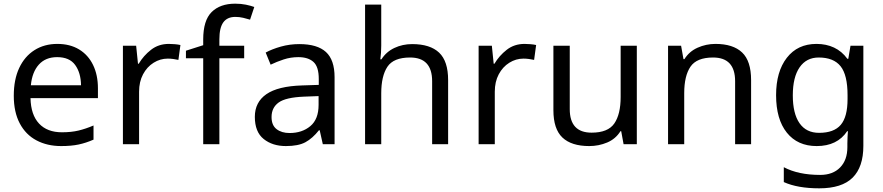

<svg xmlns="http://www.w3.org/2000/svg" viewBox="-20 -785 4804 1045"><path d="M292 -546Q361 -546 410.5 -516Q460 -486 486.5 -431.5Q513 -377 513 -304V-251H146Q148 -160 192.5 -112.5Q237 -65 317 -65Q368 -65 407.5 -74.5Q447 -84 489 -102V-25Q448 -7 408 1.5Q368 10 313 10Q237 10 178.5 -21Q120 -52 87.5 -113.5Q55 -175 55 -264Q55 -352 84.5 -415Q114 -478 167.5 -512Q221 -546 292 -546ZM291 -474Q228 -474 191.5 -433.5Q155 -393 148 -321H421Q420 -389 389 -431.5Q358 -474 291 -474Z M899 -546Q914 -546 931.5 -544.5Q949 -543 962 -540L951 -459Q938 -462 922.5 -464Q907 -466 893 -466Q852 -466 816 -443.5Q780 -421 758.5 -380.5Q737 -340 737 -286V0H649V-536H721L731 -438H735Q761 -482 802 -514Q843 -546 899 -546Z M1309 -468H1174V0H1086V-468H992V-509L1086 -539V-570Q1086 -674 1132 -719.5Q1178 -765 1260 -765Q1292 -765 1318.5 -759.5Q1345 -754 1364 -747L1341 -678Q1325 -683 1304 -688Q1283 -693 1261 -693Q1217 -693 1195.5 -663.5Q1174 -634 1174 -571V-536H1309Z M1609 -545Q1707 -545 1754 -502Q1801 -459 1801 -365V0H1737L1720 -76H1716Q1681 -32 1642.5 -11Q1604 10 1536 10Q1463 10 1415 -28.5Q1367 -67 1367 -149Q1367 -229 1430 -272.5Q1493 -316 1624 -320L1715 -323V-355Q1715 -422 1686 -448Q1657 -474 1604 -474Q1562 -474 1524 -461.5Q1486 -449 1453 -433L1426 -499Q1461 -518 1509 -531.5Q1557 -545 1609 -545ZM1635 -259Q1535 -255 1496.5 -227Q1458 -199 1458 -148Q1458 -103 1485.5 -82Q1513 -61 1556 -61Q1624 -61 1669 -98.5Q1714 -136 1714 -214V-262Z M2055 -537Q2055 -497 2050 -462H2056Q2082 -503 2126.5 -524Q2171 -545 2223 -545Q2321 -545 2370 -498.5Q2419 -452 2419 -349V0H2332V-343Q2332 -472 2212 -472Q2122 -472 2088.5 -421.5Q2055 -371 2055 -277V0H1967V-760H2055Z M2835 -546Q2850 -546 2867.5 -544.5Q2885 -543 2898 -540L2887 -459Q2874 -462 2858.5 -464Q2843 -466 2829 -466Q2788 -466 2752 -443.5Q2716 -421 2694.5 -380.5Q2673 -340 2673 -286V0H2585V-536H2657L2667 -438H2671Q2697 -482 2738 -514Q2779 -546 2835 -546Z M3446 -536V0H3374L3361 -71H3357Q3331 -29 3285 -9.5Q3239 10 3187 10Q3090 10 3041 -36.5Q2992 -83 2992 -185V-536H3081V-191Q3081 -63 3200 -63Q3289 -63 3323.5 -113Q3358 -163 3358 -257V-536Z M3874 -546Q3970 -546 4019 -499.5Q4068 -453 4068 -349V0H3981V-343Q3981 -472 3861 -472Q3772 -472 3738 -422Q3704 -372 3704 -278V0H3616V-536H3687L3700 -463H3705Q3731 -505 3777 -525.5Q3823 -546 3874 -546Z M4424 -546Q4477 -546 4519.5 -526Q4562 -506 4592 -465H4597L4609 -536H4679V9Q4679 124 4620.5 182Q4562 240 4439 240Q4321 240 4246 206V125Q4325 167 4444 167Q4513 167 4552.5 126.5Q4592 86 4592 16V-5Q4592 -17 4593 -39.5Q4594 -62 4595 -71H4591Q4537 10 4425 10Q4321 10 4262.5 -63Q4204 -136 4204 -267Q4204 -395 4262.5 -470.5Q4321 -546 4424 -546ZM4436 -472Q4369 -472 4332 -418.5Q4295 -365 4295 -266Q4295 -167 4331.5 -114.5Q4368 -62 4438 -62Q4519 -62 4556 -105.5Q4593 -149 4593 -246V-267Q4593 -377 4555 -424.5Q4517 -472 4436 -472Z"/></svg>

Font: Noto Sans Tai Viet
Style: Regular
Weight: 400
Designer: Monotype Design Team
Foundry: Monotype Imaging Inc.
Version: Version 2.003; ttfautohint (v1.8.4.7-5d5b)